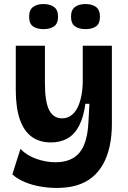

<svg xmlns="http://www.w3.org/2000/svg" viewBox="-20 -751 634 949"><path d="M260 178Q221 178 180 171Q139 164 103 149Q67 134 41 111L81 -15Q113 18 160.5 34.5Q208 51 254 51Q307 51 342.5 29.5Q378 8 396 -36Q414 -80 417 -146L422 -238H402Q393 -171 370.5 -128.5Q348 -86 313 -66.5Q278 -47 232 -47Q174 -47 135.5 -76Q97 -105 77.5 -162.5Q58 -220 58 -306V-525H202V-341Q202 -248 223 -207Q244 -166 287 -166Q310 -166 329 -178.5Q348 -191 361 -215Q374 -239 381.5 -274Q389 -309 389 -353V-525H533V-140Q533 -79 522 -28.5Q511 22 489.5 60.5Q468 99 435.5 125.5Q403 152 359.5 165Q316 178 260 178ZM403 -607Q370 -607 350.5 -621Q331 -635 331 -669Q331 -702 350.5 -716.5Q370 -731 403 -731Q435 -731 454.5 -716.5Q474 -702 474 -669Q474 -634 454.5 -620.5Q435 -607 403 -607ZM195 -607Q163 -607 143.5 -620.5Q124 -634 124 -669Q124 -702 143.5 -716.5Q163 -731 195 -731Q227 -731 247 -716.5Q267 -702 267 -669Q267 -635 247.5 -621Q228 -607 195 -607Z"/></svg>

Font: Bricolage Grotesque 24pt
Style: Bold
Weight: 700
Designer: Mathieu Triay
Foundry: Atelier Triay
Version: Version 1.001;gftools[0.9.33.dev8+g029e19f]